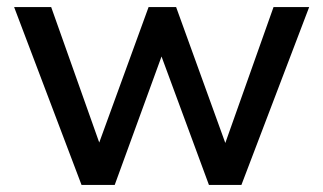

<svg xmlns="http://www.w3.org/2000/svg" viewBox="-20 -524 915 544"><path d="M211 0 20 -504H125L274 -84H248L401 -504H479L631 -84H606L755 -504H856L664 0H572L414 -428H461L305 0Z"/></svg>

Font: Mulish ExtraLight SemiBold
Style: Regular
Weight: 600
Version: Version 3.603